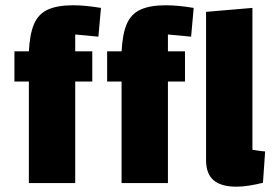

<svg xmlns="http://www.w3.org/2000/svg" viewBox="-20 -695 1044 729"><path d="M265.6 0H89.6V-498.6Q92.8 -565.5 109.3 -603.9Q125.7 -642.2 161.9 -658.6Q198 -675 257.7 -675Q280.7 -675 306.8 -672.5Q332.8 -670 363.4 -665L353.6 -555.8L265.6 -564ZM330.4 -500V-385.4H34.8V-500ZM617.6 0H441.6V-498.6Q444.8 -565.5 461.3 -603.9Q477.7 -642.2 513.9 -658.6Q550 -675 609.7 -675Q632.7 -675 658.8 -672.5Q684.8 -670 715.4 -665L705.6 -555.8L617.6 -564ZM682.4 -500V-385.4H386.8V-500ZM938.4 -126.4Q952 -123.9 964.1 -122.4Q976.2 -120.9 986.7 -119.9L978.4 -1Q950.8 5.8 925.8 9.8Q900.8 13.8 878.2 13.8Q819.2 13.8 790.8 -10.8Q762.4 -35.4 762.4 -87V-650L938.4 -665Z"/></svg>

Font: Changa
Style: Regular
Weight: 400
Designer: Eduardo Rodriguez Tunni
Foundry: Eduardo Rodriguez Tunni
Version: Version 3.003